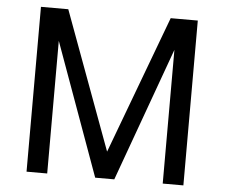

<svg xmlns="http://www.w3.org/2000/svg" viewBox="-52 -802 1007 861"><g transform="rotate(5 451.0 -371.0)"><path d="M191 0V-597L407 0H493L711 -602V0H804V-742H682L450 -121L221 -742H98V0Z"/></g></svg>

Font: Cheyenne Sans
Style: Regular
Weight: 400
Designer: The Public Sans project authors (U.S. Web Design System), Libre Franklin designed by Pablo Impallari and Rodrigo Fuenzal
Foundry: The Cheyenne Sans Project Authors
Version: Version 2.007